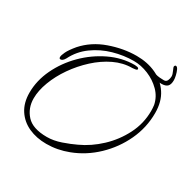

<svg xmlns="http://www.w3.org/2000/svg" viewBox="-140 -729 888 890"><g transform="rotate(30 304.0 -284.0)"><path d="M216 23Q163 23 121 4Q79 -15 54.5 -52.5Q30 -90 30 -144Q30 -209 60 -272Q90 -335 141 -386Q192 -437 256.5 -468Q321 -499 389 -499Q392 -499 401.5 -497.5Q411 -496 411 -489Q411 -484 399.5 -482.5Q388 -481 386 -481Q337 -481 290 -458.5Q243 -436 201.5 -398Q160 -360 128 -314Q96 -268 78 -220Q60 -172 60 -131Q60 -79 93 -42.5Q126 -6 202 -6Q238 -6 277 -19.5Q316 -33 345 -47Q402 -73 451 -119Q500 -165 530.5 -225Q561 -285 561 -352Q561 -359 560.5 -367.5Q560 -376 559 -383Q551 -423 522 -452Q493 -481 454 -497Q415 -513 376 -513Q323 -513 268.5 -497.5Q214 -482 169 -449.5Q124 -417 99 -367Q89 -349 77 -349Q70 -349 70 -358Q70 -367 79 -386Q88 -405 113 -435Q161 -489 233.5 -514.5Q306 -540 376 -540Q434 -540 480.5 -518.5Q527 -497 554.5 -455.5Q582 -414 582 -353Q582 -275 549 -204.5Q516 -134 459.5 -80Q403 -26 332 1Q275 23 216 23ZM538 -485Q513 -485 491 -496Q488 -498 488 -505Q488 -512 494 -511Q505 -507 518 -506Q531 -505 541 -505Q553 -505 558 -516Q563 -527 563 -538Q563 -549 555.5 -564.5Q548 -580 549 -584Q551 -591 556 -591Q563 -591 568.5 -579.5Q574 -568 577.5 -553Q581 -538 581 -528Q581 -505 571 -495Q561 -485 538 -485Z"/></g></svg>

Font: Fuggles
Style: Regular
Weight: 400
Designer: Rob Leuschke
Foundry: Robert E. Leuschke
Version: Version 1.100; ttfautohint (v1.8.3)